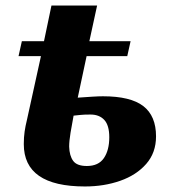

<svg xmlns="http://www.w3.org/2000/svg" viewBox="-20 -664 623 694"><path d="M287 10Q66 10 66 -143Q66 -168 69 -188.5Q72 -209 77 -229L128 -461H47L59 -515H139L166 -644H331L303 -515H452L440 -461H293L261 -311Q289 -313 313 -314.5Q337 -316 352 -316Q452 -316 498 -280.5Q544 -245 544 -171Q544 -112 508.5 -71.5Q473 -31 414.5 -10.5Q356 10 287 10ZM294 -64Q336 -64 355.5 -92.5Q375 -121 375 -168Q375 -211 357 -230.5Q339 -250 307 -250Q283 -250 270 -248.5Q257 -247 246 -246Q240 -215 235 -184.5Q230 -154 230 -134Q231 -101 244.5 -82.5Q258 -64 294 -64Z"/></svg>

Font: Noto Serif SemiCondensed ExtraBold
Style: Italic
Weight: 800
Width: 4
Italic angle: -12°
Designer: Monotype Design Team
Foundry: Monotype Imaging Inc.
Version: Version 2.014; ttfautohint (v1.8.4.7-5d5b)